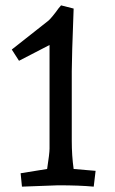

<svg xmlns="http://www.w3.org/2000/svg" viewBox="-20 -692 429 717"><path d="M337 -54 330 5Q277 0 197 0L62 5L57 -45L156 -61Q165 -119 165 -137V-524L51 -465L24 -507Q141 -599 161 -615Q166 -619 177.5 -633Q189 -647 198 -660L208 -672L255 -660Q248 -476 248 -426V-167Q248 -110 255 -61Z"/></svg>

Font: Andada
Style: Regular
Weight: 400
Designer: Carolina Giovagnoli
Foundry: Carolina Giovagnoli
Version: Version 1.003